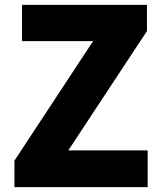

<svg xmlns="http://www.w3.org/2000/svg" viewBox="-20 -764 659 784"><path d="M39 0H583V-150H259L580 -637V-744H70V-596H360L39 -108Z"/></svg>

Font: Noto Sans CJK KR Black
Style: Regular
Weight: 900
Designer: Ryoko NISHIZUKA (kana & ideographs); Paul D. Hunt (Latin, Greek & Cyrillic); Wenlong ZHANG (bopomofo); Sandoll Communica
Foundry: Adobe Systems Incorporated
Version: Version 1.004;PS 1.004;hotconv 1.0.82;makeotf.lib2.5.63406